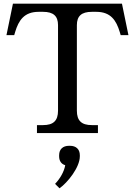

<svg xmlns="http://www.w3.org/2000/svg" viewBox="-20 -720 730 1039"><path d="M396 -121V-584C396 -633 421 -656 477 -656H501C579 -656 609 -610 628 -547L633 -530H675L640 -700H50L15 -530H57L62 -547C81 -610 111 -656 189 -656H213C269 -656 294 -633 294 -584V-121C294 -67 269 -43 213 -43H180V0H510V-43H477C421 -43 396 -67 396 -121ZM278 275 302 299C345 269 412 186 412 126V120C412 87 391 69 359 69H353C321 69 300 87 300 120V126C300 151 312 168 333 174C327 209 305 247 278 275Z"/></svg>

Font: LT Superior Serif Medium
Style: Regular
Weight: 500
Designer: Daniel Lyons
Foundry: LyonsType
Version: Version 2.120;FEAKit 1.0